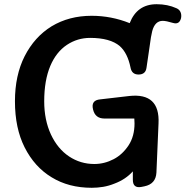

<svg xmlns="http://www.w3.org/2000/svg" viewBox="-20 -874 881 912"><path d="M611 -60Q577 -22 524 -2Q497 9 470 13.5Q443 18 416 18Q306 18 225 -32Q144 -81 97 -174Q51 -265 51 -393Q51 -516 97 -607Q144 -699 225 -749Q308 -799 415 -799Q509 -799 596 -764Q631 -854 724 -854Q776 -854 818 -835Q832 -829 837.5 -816.5Q843 -804 840 -788Q832 -756 802 -765Q769 -775 753 -775Q716 -775 703 -726L697 -697L687 -628L676 -553Q672 -520 638 -520Q606 -520 600 -553Q586 -622 549 -655Q503 -694 408 -694Q348 -694 298 -661Q247 -627 219 -561Q190 -492 190 -393Q190 -304 222 -235Q254 -167 308 -131Q362 -95 428 -95Q476 -95 520 -118Q562 -140 591 -184Q619 -227 619 -288L618 -311H476Q432 -311 422 -354Q411 -398 456 -402L594 -418Q740 -434 733 -288L723 -54Q720 0 666 11L651 14Q611 21 611 -20Z"/></svg>

Font: MaokenZhuyuanTi
Style: Regular
Weight: 400
Designer: Fontworks Inc & LongZhuTi team: ZERO子、时光羊、荆南、频凡、刘鹏、Little White Dog、帆影Magmeta、奈白不弍、白日月球、ChaoTawei、雨三（排名不分先后）
Version: Version 1.000; 20230222